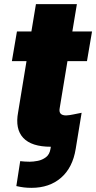

<svg xmlns="http://www.w3.org/2000/svg" viewBox="-20 -696 460 919"><path d="M420.5 -545.5 396.3 -403.4H302.9L265.6 -177.6Q259.2 -143.5 296.9 -143.5Q304 -143.5 314.1 -145.2Q324.2 -147 331.7 -148.4L370.7 -156.2L342.3 17Q327.8 106.5 272.2 154.8Q216.6 203.1 130.7 203.1Q110.1 203.1 93.6 201Q77.1 198.9 58.2 194.6L76.7 75.3Q87 76.3 97.5 77.2Q108 78.1 122.2 78.1Q139.2 78.1 160.9 73.9Q182.5 69.6 199.9 56.5Q217.3 43.3 221.6 17L223.4 6.4Q131 6.4 91.3 -36Q51.5 -78.5 66.8 -159.1L106.9 -403.4H36.9L61.1 -545.5H130.3L152 -676.1H348L326.3 -545.5Z"/></svg>

Font: Inter UI Black
Style: Italic
Weight: 900
Italic angle: -9.39999°
Designer: Rasmus Andersson
Foundry: rsms
Version: 3.2;8d6f07862